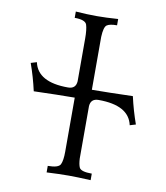

<svg xmlns="http://www.w3.org/2000/svg" viewBox="-99 -774 951 1101"><g transform="rotate(10 376.5 -224.0)"><path d="M503.9 244.1Q423.3 240.2 376.5 240.2Q321.8 240.2 247.6 244.1V206.1Q310.1 206.1 321 182.9Q332 159.7 332 109.4V-206.1Q233.9 -205.6 94.2 -201.2Q76.2 -281.7 48.8 -358.4L83 -368.7Q106.9 -256.8 283.7 -256.8Q329.1 -256.8 332 -301.3V-550.8Q332 -602.5 323.5 -629.6Q314.9 -656.7 252.4 -656.7V-693.4Q316.9 -688.5 376.5 -688.5Q428.7 -688.5 499 -693.4V-656.7Q456.1 -656.7 439.7 -644.8Q423.3 -632.8 420.9 -575.7V-267.6Q519 -268.1 658.7 -272.5Q676.8 -191.9 704.1 -115.2L669.9 -105Q646 -216.8 469.2 -216.8Q423.8 -216.8 420.9 -172.4V133.3Q422.9 168 430.7 184.6Q440.9 206.1 503.9 206.1Z"/></g></svg>

Font: Almanac
Style: Regular
Weight: 400
Designer: Eden's Almanac
Version: Version 3.501;March 28, 2021;FontCreator 13.0.0.2683 64-bit